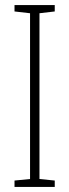

<svg xmlns="http://www.w3.org/2000/svg" viewBox="-20 -734 272 754"><path d="M195 0H37V-25L98 -31V-682L37 -689V-714H195V-689L135 -682V-31L195 -25Z"/></svg>

Font: Noto Sans Gujarati UI ExtraCondensed ExtraLight
Style: Regular
Weight: 200
Width: 2
Designer: Jelle Bosma - Monotype Design Team, Universal Thirst
Foundry: Monotype Imaging Inc.
Version: Version 2.106; ttfautohint (v1.8.4.7-5d5b)